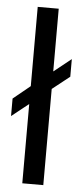

<svg xmlns="http://www.w3.org/2000/svg" viewBox="-52 -744 329 774"><g transform="rotate(5 112.0 -357.0)"><path d="M0 -266.1V-336.9L68.8 -393.1V-713.9H153.8V-460L224.1 -516.1V-444.8L153.8 -389.2V0H68.8V-320.8Z"/></g></svg>

Font: XB Khoramshahr
Style: Regular
Weight: 400
Designer: Behnam
Foundry: Irmug
Version: Version 8.005 2009